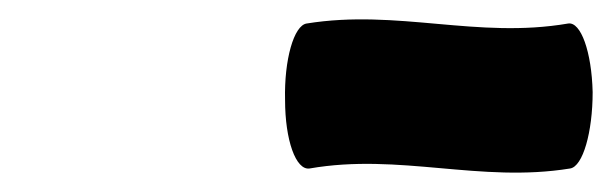

<svg xmlns="http://www.w3.org/2000/svg" viewBox="-20 -898 625 196"><path d="M296 -726C388 -742 470 -711 562 -726C575 -728 585 -763 585 -804C584 -845 573 -876 560 -874C467 -858 386 -889 293 -874C280 -872 270 -837 271 -796C271 -755 282 -724 296 -726Z"/></svg>

Font: Nupuram Black Oblique
Style: Regular
Weight: 900
Designer: Santhosh Thottingal (santhosh.thottingal@gmail.com)
Foundry: SMC
Version: Version 1.000